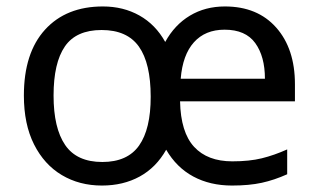

<svg xmlns="http://www.w3.org/2000/svg" viewBox="-20 -565 986 595"><path d="M677 -545Q778 -545 836 -479.5Q894 -414 894 -304V-251H538Q540 -155 581.5 -110Q623 -65 700 -65Q753 -65 791.5 -74.5Q830 -84 870 -102V-25Q830 -7 791 1.5Q752 10 699 10Q631 10 579 -18Q527 -46 495 -101Q464 -46 413 -18Q362 10 296 10Q226 10 171.5 -22.5Q117 -55 85.5 -117.5Q54 -180 54 -269Q54 -401 119.5 -473Q185 -545 299 -545Q362 -545 412 -517Q462 -489 492 -435Q521 -488 568.5 -516.5Q616 -545 677 -545ZM295 -472Q216 -472 181 -421Q146 -370 146 -269Q146 -168 182 -115.5Q218 -63 297 -63Q375 -63 411 -114Q447 -165 447 -265Q447 -369 410.5 -420.5Q374 -472 295 -472ZM676 -473Q616 -473 581 -434Q546 -395 540 -321H801Q801 -390 771 -431.5Q741 -473 676 -473Z"/></svg>

Font: Noto Naskh Arabic
Style: Regular
Weight: 400
Designer: Monotype Design Team, David Williams, Mohamad Dakak and Nizar Qandah
Foundry: Monotype Imaging Inc.
Version: Version 2.013